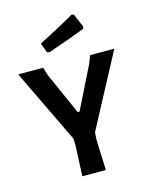

<svg xmlns="http://www.w3.org/2000/svg" viewBox="-98 -687 590 752"><g transform="rotate(-15 196.5 -311.0)"><path d="M297.2 -565.4 294.4 -557Q229.9 -531.8 143.9 -502.8L134.6 -504.7L119.6 -543.9Q203.7 -586.9 265.4 -622.4L273.8 -620.6ZM237.4 0H142.1L147.7 -125.2L146.7 -151.4L2.8 -450.5H103.7L113.1 -419.6L189.7 -247.7H197.2L281.3 -416.8L294.4 -450.5H392.5L234.6 -153.3L232.7 -125.2Z"/></g></svg>

Font: Gurajada
Style: Regular
Weight: 400
Designer: Purushoth Kumar Guthula
Foundry: SiliconAndhra, USA.
Version: Version 1.0.3; ttfautohint (v1.2.42-39fb)